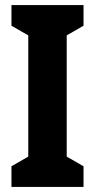

<svg xmlns="http://www.w3.org/2000/svg" viewBox="-20 -800 373 754"><path d="M308 -66V-147L242 -185V-661L308 -699V-780H25V-699L91 -661V-185L25 -147V-66Z"/></svg>

Font: Noto Sans Malayalam UI ExtraCondensed ExtraBold
Style: Regular
Weight: 800
Width: 2
Designer: Jelle Bosma - Monotype Design Team
Foundry: Monotype Imaging Inc.
Version: Version 2.104